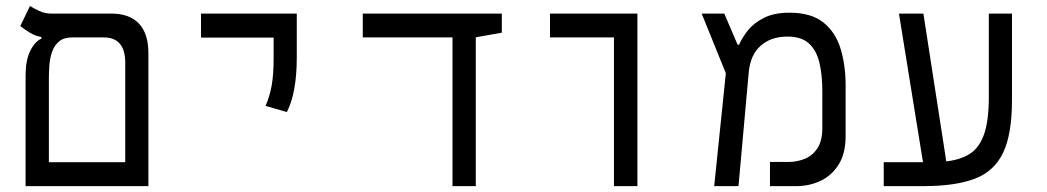

<svg xmlns="http://www.w3.org/2000/svg" viewBox="-20 -632 3556 652"><path d="M66.9 0V-376Q66.9 -426.8 82.3 -458.5Q97.7 -490.2 120.6 -501V-506.3Q99.6 -509.8 81.1 -521.2Q62.5 -532.7 48.8 -543.5L82 -611.8Q93.3 -604 112.8 -595Q132.3 -585.9 153.8 -585.9H357.9Q419.9 -585.9 451.9 -551.8Q483.9 -517.6 483.9 -452.1V0ZM225.1 -504.9Q196.3 -504.9 180.2 -491Q164.1 -477.1 156.7 -455.6Q149.4 -434.1 147.7 -410.4Q146 -386.7 146 -366.7V-81.1H405.3V-418.9Q405.3 -504.9 332.5 -504.9Z M954.1 -251.5 881.8 -272.5Q896 -305.2 902.6 -341.8Q909.2 -378.4 909.2 -435.1V-504.4H662.6V-585.9H987.8V-435.1Q987.8 -378.4 979.5 -331.5Q971.2 -284.7 954.1 -251.5Z M1516.6 0V-504.9H1211.9V-585.9H1684.1V-521L1595.7 -505.4V0Z M2064.9 0V-504.9H1847.7V-585.9H2144.5V0Z M2405.3 0 2444.8 -383.3 2362.8 -585.9H2439.5L2484.9 -480H2489.7Q2500 -503.9 2520 -529.1Q2540 -554.2 2574.5 -571.5Q2608.9 -588.9 2661.1 -588.9Q2734.9 -588.9 2776.4 -555.4Q2817.9 -522 2834.7 -465.8Q2851.6 -409.7 2851.6 -341.8V-169.9Q2851.6 -110.4 2827.6 -72.8Q2803.7 -35.2 2765.9 -17.6Q2728 0 2685.1 0H2594.7V-82H2658.2Q2685.5 -82 2711.9 -92.3Q2738.3 -102.5 2755.4 -127.9Q2772.5 -153.3 2772.5 -198.2V-321.8Q2772.5 -377.4 2762.5 -419.4Q2752.4 -461.4 2726.8 -484.6Q2701.2 -507.8 2654.3 -507.8Q2598.1 -507.8 2563 -476.6Q2527.8 -445.3 2522.5 -385.7L2487.8 0Z M2981 0V-81.1H3114.3L3032.7 -585.9H3115.7L3193.4 -84Q3241.7 -89.4 3273.7 -109.9Q3305.7 -130.4 3321.8 -176.3Q3337.9 -222.2 3337.9 -303.7V-585.9H3416.5V-291.5Q3416.5 -177.2 3386.7 -114Q3356.9 -50.8 3291 -25.4Q3225.1 0 3116.7 0Z"/></svg>

Font: Cascadia Code NF SemiLight
Style: Regular
Weight: 350
Monospace: yes
Designer: Aaron Bell
Foundry: Saja Typeworks
Version: Version 2404.023; ttfautohint (v1.8.4)